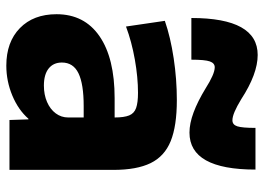

<svg xmlns="http://www.w3.org/2000/svg" viewBox="-134 -692 836 608"><g transform="rotate(90 284.0 -388.0)"><path d="M188 10Q113 10 69 -33Q25 -76 25 -149Q25 -237 94.5 -285Q164 -333 291 -333H352Q352 -363 345.5 -379Q339 -395 322 -401Q305 -407 274 -407Q225 -407 168.5 -397Q112 -387 64 -369L46 -492Q98 -510 164.5 -520Q231 -530 297 -530Q379 -530 427 -510.5Q475 -491 496.5 -447Q518 -403 518 -329V0H360L358 -60H356Q328 -28 282.5 -9Q237 10 188 10ZM251 -109Q280 -109 303 -119Q326 -129 339 -146.5Q352 -164 352 -186V-235H316Q246 -235 212 -218.5Q178 -202 178 -166Q178 -139 197 -124Q216 -109 251 -109ZM400 -570Q371 -570 336 -583Q301 -596 260 -621Q238 -635 221 -642.5Q204 -650 193 -650Q180 -650 174.5 -634.5Q169 -619 169 -576H37Q37 -786 154 -786Q184 -786 219 -773Q254 -760 294 -734Q317 -720 333.5 -713Q350 -706 361 -706Q375 -706 380 -721.5Q385 -737 385 -779H517Q517 -570 400 -570Z"/></g></svg>

Font: M PLUS 1 Thin ExtraBold
Style: Regular
Weight: 800
Version: Version 1.001